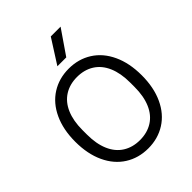

<svg xmlns="http://www.w3.org/2000/svg" viewBox="-253 -1046 1192 1192"><g transform="rotate(-45 343.0 -450.0)"><path d="M51 -340Q51 -447 88 -526.5Q125 -606 191.5 -648Q258 -690 343 -690Q428 -690 494.5 -648Q561 -606 598 -526.5Q635 -447 635 -340Q635 -233 598 -153.5Q561 -74 494.5 -32Q428 10 343 10Q258 10 191.5 -32Q125 -74 88 -153.5Q51 -233 51 -340ZM343 -63Q407 -63 454.5 -93Q502 -123 527 -181Q552 -239 552 -320V-360Q552 -441 527 -499Q502 -557 454.5 -587Q407 -617 343 -617Q279 -617 231.5 -587Q184 -557 159 -499Q134 -441 134 -360V-320Q134 -239 159 -181Q184 -123 231.5 -93Q279 -63 343 -63ZM304 -750 406 -910H492L382 -750Z"/></g></svg>

Font: TASA Orbiter VF Text
Style: Regular
Weight: 400
Designer: Weizhong Zhang
Foundry: 本地遙控
Version: Version 1.001;Glyphs 3.2 (3192)